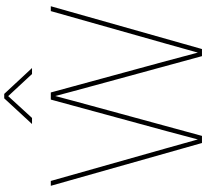

<svg xmlns="http://www.w3.org/2000/svg" viewBox="-54 -938 992 924"><g transform="rotate(-90 442.0 -476.0)"><path d="M9.8 -727.5H33.2L190.4 -171.9Q206.1 -117.2 213.4 -89.8Q225.1 -48.8 236.3 -7.8H229.5L233.4 -21.5Q253.4 -96.7 273.4 -171.9L424.8 -727.5H459L610.4 -171.9Q630.4 -96.7 650.4 -21.5L654.3 -7.8H647.5Q663.1 -62.5 670.4 -89.8Q682.1 -130.9 693.4 -171.9L850.6 -727.5H874L668 0H633.8L486.8 -539.1Q475.6 -581.5 463.9 -623.5Q451.2 -671.4 438.5 -718.8H445.3Q432.6 -671.4 419.9 -623.5Q408.7 -581.5 397 -539.1L250 0H215.8ZM307.6 -817.9V-818.4L430.7 -951.7H452.1L576.2 -818.4V-817.9H547.9L441.4 -932.6L336.4 -817.9Z"/></g></svg>

Font: Intratopia Thin
Style: Regular
Weight: 100
Designer: Rasmus Andersson
Foundry: rsms
Version: Version 3.000;Glyphs 3.2.3 (3260)